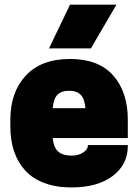

<svg xmlns="http://www.w3.org/2000/svg" viewBox="-20 -800 600 834"><path d="M535.2 -200.2H209Q213.4 -157.7 233.6 -140.9Q253.9 -124 291 -124Q320.8 -124 341.3 -137.5Q361.8 -150.9 361.8 -169.9H535.2V-166Q535.2 -85.4 469.5 -35.6Q403.8 14.2 290 14.2Q223.6 14.2 172.4 -5.1Q121.1 -24.4 89.1 -59.8Q57.1 -95.2 41 -143.1Q24.9 -190.9 24.9 -250V-279.8Q24.9 -399.4 92 -471.7Q159.2 -543.9 284.2 -543.9Q408.2 -543.9 471.7 -472.2Q535.2 -400.4 535.2 -279.8ZM284.2 -779.8H485.8L375 -589.8H192.9ZM209 -330.1H351.1Q347.7 -371.1 330.3 -388.4Q313 -405.8 279.8 -405.8Q246.6 -405.8 229.5 -388.4Q212.4 -371.1 209 -330.1Z"/></svg>

Font: Cooper Hewitt
Style: Heavy
Weight: 713
Designer: Village Type and Design LLC
Foundry: Cooper Hewitt Smithsonian Design Museum
Version: 1.000